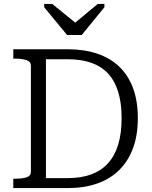

<svg xmlns="http://www.w3.org/2000/svg" viewBox="-20 -962 776 982"><path d="M323 -783H398L514 -925V-942H480L338 -824L391 -825L247 -942H206V-925ZM48 -662V-710H327Q411 -710 477.5 -687.5Q544 -665 590 -621Q636 -577 660.5 -511Q685 -445 685 -358Q685 -271 660.5 -204.5Q636 -138 590 -92.5Q544 -47 477.5 -23.5Q411 0 327 0H48V-48H59Q93 -48 115.5 -55Q138 -62 138 -84V-626Q138 -647 115.5 -654.5Q93 -662 59 -662ZM326 -659H215V-51H326Q395 -51 446.5 -70Q498 -89 532.5 -127Q567 -165 584.5 -222.5Q602 -280 602 -358Q602 -435 584.5 -492Q567 -549 532.5 -586Q498 -623 446.5 -641Q395 -659 326 -659Z"/></svg>

Font: Roboto Serif SemiCondensed Light
Style: Regular
Weight: 300
Width: 4
Designer: Greg Gazdowicz
Foundry: Commercial Type
Version: Version 1.007